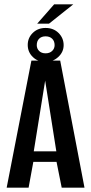

<svg xmlns="http://www.w3.org/2000/svg" viewBox="-20 -873 424 893"><path d="M11 0 126 -591H260L373 0H267L243 -120H135L113 0ZM137 -169H242L190 -498ZM192 -585Q156 -585 132.5 -608Q109 -631 109 -664Q109 -697 132.5 -720Q156 -743 192 -743Q229 -743 252.5 -719.5Q276 -696 276 -663Q276 -631 251 -608Q226 -585 192 -585ZM192 -625Q211 -625 222.5 -636Q234 -647 234 -663Q234 -682 222.5 -693Q211 -704 192 -704Q173 -704 162 -693Q151 -682 151 -663Q151 -647 162 -636Q173 -625 192 -625ZM153 -763 232 -853H321L208 -763Z"/></svg>

Font: Alumni Sans Thin SemiBold
Style: Regular
Weight: 600
Version: Version 1.018